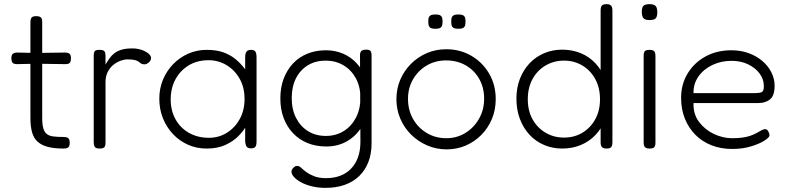

<svg xmlns="http://www.w3.org/2000/svg" viewBox="-20 -707 3809 928"><path d="M287 11Q242 11 211.5 3Q181 -5 162 -22Q143 -39 135 -67.5Q127 -96 127 -138V-598Q127 -610 129.5 -616.5Q132 -623 138 -626Q144 -629 154 -629Q165 -629 171.5 -626.5Q178 -624 181 -618Q184 -612 184 -601V-136Q184 -105 189.5 -86.5Q195 -68 206.5 -59Q218 -50 238 -47.5Q258 -45 286 -45Q298 -45 304.5 -42.5Q311 -40 314 -34Q317 -28 317 -17Q317 -6 314 0Q311 6 304.5 8.5Q298 11 287 11ZM65 -453 154 -451 293 -453Q304 -453 310.5 -450.5Q317 -448 320 -442Q323 -436 323 -426Q323 -415 320.5 -408.5Q318 -402 312 -399.5Q306 -397 295 -397L154 -399L63 -397Q47 -397 41 -403.5Q35 -410 35 -426Q35 -441 42 -447Q49 -453 65 -453Z M460 11Q450 11 444 8Q438 5 435.5 -2Q433 -9 433 -20V-437Q433 -449 435.5 -455.5Q438 -462 444 -464Q450 -466 461 -466Q471 -466 477.5 -464Q484 -462 487 -455.5Q490 -449 490 -437V-395Q500 -412 510 -426Q520 -440 534 -450.5Q548 -461 568.5 -467Q589 -473 620 -473Q636 -473 649.5 -470Q663 -467 674.5 -462Q686 -457 694 -451Q702 -445 706 -439Q710 -433 710 -427Q710 -414 699 -405Q688 -396 679 -396Q668 -396 662.5 -399.5Q657 -403 651 -408Q645 -413 633 -416.5Q621 -420 596 -420Q581 -420 563 -413.5Q545 -407 528.5 -394Q512 -381 501 -360Q490 -339 490 -310V-18Q490 -7 487.5 -0.5Q485 6 478.5 8.5Q472 11 460 11Z M1193 10Q1179 10 1173 3Q1167 -4 1165 -23V-90Q1154 -71 1130.5 -47.5Q1107 -24 1069.5 -6.5Q1032 11 979 11Q930 11 888.5 -7.5Q847 -26 816 -59Q785 -92 767.5 -135.5Q750 -179 750 -230Q750 -279 767.5 -321.5Q785 -364 816.5 -396.5Q848 -429 889.5 -447.5Q931 -466 979 -466Q1026 -466 1059.5 -454Q1093 -442 1118.5 -421Q1144 -400 1165 -372V-429Q1165 -449 1171.5 -457.5Q1178 -466 1194 -466Q1204 -466 1209.5 -462.5Q1215 -459 1217.5 -451Q1220 -443 1220 -429V-23Q1220 -11 1217.5 -3.5Q1215 4 1209 7Q1203 10 1193 10ZM990 -41Q1038 -41 1077 -65.5Q1116 -90 1139 -132Q1162 -174 1162 -228Q1162 -285 1138 -327Q1114 -369 1074.5 -392.5Q1035 -416 988 -416Q933 -416 892 -391Q851 -366 828 -323.5Q805 -281 805 -226Q805 -173 828 -131Q851 -89 893 -65Q935 -41 990 -41Z M1553 201Q1517 201 1487 193.5Q1457 186 1435 174Q1413 162 1401 148.5Q1389 135 1389 124Q1389 117 1390.5 114Q1392 111 1395 107Q1403 99 1406.5 97Q1410 95 1418 95Q1426 95 1435.5 104Q1445 113 1460.5 124.5Q1476 136 1499 145Q1522 154 1556 154Q1594 154 1624.5 142.5Q1655 131 1677 108Q1699 85 1710.5 52.5Q1722 20 1722 -22L1720 -439Q1720 -455 1727 -461Q1734 -467 1750 -467Q1760 -467 1765.5 -464.5Q1771 -462 1773.5 -456Q1776 -450 1776 -439V-15Q1776 36 1760.5 76Q1745 116 1716 144Q1687 172 1646 186.5Q1605 201 1553 201ZM1557 1Q1507 1 1466.5 -15.5Q1426 -32 1396.5 -63Q1367 -94 1351 -136.5Q1335 -179 1335 -231Q1335 -284 1351 -326.5Q1367 -369 1396 -400Q1425 -431 1465.5 -447.5Q1506 -464 1555 -464Q1600 -464 1638.5 -447.5Q1677 -431 1705 -400Q1733 -369 1748.5 -326.5Q1764 -284 1764 -232Q1764 -162 1737 -109.5Q1710 -57 1663.5 -28Q1617 1 1557 1ZM1555 -50Q1603 -50 1640.5 -73Q1678 -96 1700 -137.5Q1722 -179 1722 -234Q1722 -288 1700 -328.5Q1678 -369 1640 -391.5Q1602 -414 1554 -414Q1505 -414 1468 -391.5Q1431 -369 1410.5 -328.5Q1390 -288 1390 -233Q1390 -178 1411 -137Q1432 -96 1469 -73Q1506 -50 1555 -50Z M2139 15Q2089 15 2045 -4Q2001 -23 1967.5 -56Q1934 -89 1915 -133Q1896 -177 1896 -227Q1896 -278 1914.5 -321.5Q1933 -365 1966.5 -398.5Q2000 -432 2043.5 -450.5Q2087 -469 2137 -469Q2204 -469 2258 -437.5Q2312 -406 2344 -351.5Q2376 -297 2376 -228Q2376 -176 2357.5 -132Q2339 -88 2306.5 -55Q2274 -22 2231 -3.5Q2188 15 2139 15ZM2137 -39Q2188 -39 2229.5 -64.5Q2271 -90 2295.5 -133.5Q2320 -177 2320 -230Q2320 -284 2296 -326Q2272 -368 2230.5 -391.5Q2189 -415 2136 -415Q2084 -415 2042.5 -390.5Q2001 -366 1976.5 -324Q1952 -282 1952 -229Q1952 -175 1976.5 -132Q2001 -89 2043 -64Q2085 -39 2137 -39ZM2195 -568Q2178 -568 2171 -573Q2164 -578 2162.5 -586.5Q2161 -595 2161 -603Q2161 -612 2162.5 -619.5Q2164 -627 2171 -632Q2178 -637 2195 -637Q2213 -637 2220 -632Q2227 -627 2228.5 -619Q2230 -611 2230 -603Q2230 -595 2228.5 -586.5Q2227 -578 2220 -573Q2213 -568 2195 -568ZM2085 -568Q2067 -568 2060 -573Q2053 -578 2051.5 -586.5Q2050 -595 2050 -603Q2050 -612 2051.5 -619.5Q2053 -627 2060 -632Q2067 -637 2085 -637Q2102 -637 2109 -632Q2116 -627 2117.5 -619Q2119 -611 2119 -603Q2119 -595 2117.5 -586.5Q2116 -578 2109 -573Q2102 -568 2085 -568Z M2697 11Q2651 11 2610.5 -6Q2570 -23 2540 -55Q2510 -87 2493 -131.5Q2476 -176 2476 -230Q2476 -283 2493 -326.5Q2510 -370 2540 -401.5Q2570 -433 2610.5 -450Q2651 -467 2697 -467Q2746 -467 2787 -450Q2828 -433 2858 -401Q2888 -369 2904.5 -325Q2921 -281 2921 -227Q2921 -173 2904.5 -129.5Q2888 -86 2858 -54.5Q2828 -23 2787 -6Q2746 11 2697 11ZM2706 -42Q2756 -42 2795 -65.5Q2834 -89 2857 -130.5Q2880 -172 2880 -227Q2880 -283 2857 -325Q2834 -367 2794.5 -390.5Q2755 -414 2706 -414Q2657 -414 2617 -390.5Q2577 -367 2554 -325Q2531 -283 2531 -227Q2531 -172 2554 -130.5Q2577 -89 2617 -65.5Q2657 -42 2706 -42ZM2912 11Q2896 11 2889.5 4Q2883 -3 2883 -19V-656Q2883 -668 2885.5 -674.5Q2888 -681 2894.5 -684Q2901 -687 2911 -687Q2922 -687 2928 -684Q2934 -681 2937 -674.5Q2940 -668 2940 -657V-20Q2940 -9 2937.5 -2Q2935 5 2929 8Q2923 11 2912 11Z M3119 11Q3109 11 3102.5 8Q3096 5 3093.5 -1.5Q3091 -8 3091 -19V-437Q3091 -448 3093.5 -454.5Q3096 -461 3102.5 -463.5Q3109 -466 3120 -466Q3131 -466 3137 -463Q3143 -460 3145.5 -453.5Q3148 -447 3148 -435V-18Q3148 -7 3145.5 -0.5Q3143 6 3136.5 8.5Q3130 11 3119 11ZM3119 -610Q3105 -610 3097 -614Q3089 -618 3085.5 -627Q3082 -636 3082 -650Q3082 -664 3085.5 -672Q3089 -680 3097.5 -683.5Q3106 -687 3120 -687Q3134 -687 3142 -683Q3150 -679 3153.5 -670.5Q3157 -662 3157 -647Q3157 -634 3153.5 -625.5Q3150 -617 3142 -613.5Q3134 -610 3119 -610Z M3519 13Q3464 13 3418.5 -5Q3373 -23 3340.5 -56Q3308 -89 3290 -134Q3272 -179 3272 -234Q3272 -299 3303 -351Q3334 -403 3389 -433.5Q3444 -464 3515 -464Q3561 -464 3599 -450Q3637 -436 3665 -412Q3693 -388 3708.5 -357Q3724 -326 3724 -293Q3724 -244 3701.5 -226.5Q3679 -209 3647 -209H3332Q3330 -156 3358.5 -118Q3387 -80 3430.5 -59.5Q3474 -39 3518 -39Q3547 -39 3568.5 -42Q3590 -45 3605.5 -50.5Q3621 -56 3632 -61.5Q3643 -67 3652 -72.5Q3661 -78 3669 -81Q3674 -83 3680.5 -82.5Q3687 -82 3690 -77Q3695 -70 3697 -64.5Q3699 -59 3699 -52Q3699 -43 3675 -27.5Q3651 -12 3610 0.5Q3569 13 3519 13ZM3332 -257H3630Q3650 -257 3661 -261.5Q3672 -266 3672 -291Q3672 -324 3651.5 -351.5Q3631 -379 3596 -396Q3561 -413 3516 -413Q3466 -413 3423.5 -393Q3381 -373 3356 -337.5Q3331 -302 3332 -257Z"/></svg>

Font: Fredoka Light
Style: Regular
Weight: 300
Designer: Ben Nathan
Foundry: Milena B. Brandão, Ben Nathan
Version: Version 2.001